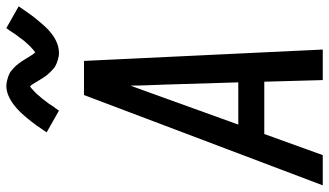

<svg xmlns="http://www.w3.org/2000/svg" viewBox="-246 -782 1014 591"><g transform="rotate(-90 260.5 -487.0)"><path d="M-15 0 263 -735H368L403 0H309L304 -180H143L78 0ZM302 -260 295 -490Q294 -516 293 -541.5Q292 -567 292 -592Q283 -567 273.5 -541.5Q264 -516 255 -490L172 -260ZM215 -812 148 -850Q160 -868 170.5 -882.5Q181 -897 191 -909Q201 -921 210.5 -931Q220 -941 233 -951Q246 -961 261 -967.5Q276 -974 292 -974Q296 -974 301 -973Q306 -972 310.5 -971Q315 -970 319 -968.5Q323 -967 327.5 -965Q332 -963 335.5 -960.5Q339 -958 342 -955Q345 -952 348.5 -949Q352 -946 355 -942Q358 -938 361 -934.5Q364 -931 366 -927.5Q368 -924 370.5 -920.5Q373 -917 375 -913.5Q377 -910 380 -905Q383 -900 385.5 -896.5Q388 -893 389.5 -890.5Q391 -888 394 -885Q397 -887 399.5 -889Q402 -891 406 -894.5Q410 -898 412 -900Q414 -902 416 -904Q418 -906 420 -908.5Q422 -911 424.5 -913.5Q427 -916 429.5 -919Q432 -922 434.5 -925.5Q437 -929 439.5 -932.5Q442 -936 445 -939.5Q448 -943 450.5 -947Q453 -951 456 -955.5Q459 -960 462 -964.5Q465 -969 469 -974L536 -936Q524 -918 513.5 -903.5Q503 -889 493 -877Q483 -865 473.5 -854.5Q464 -844 451 -834Q438 -824 423 -818Q408 -812 392 -812Q387 -812 381.5 -813Q376 -814 371 -815.5Q366 -817 361 -819Q356 -821 351.5 -823.5Q347 -826 343.5 -829.5Q340 -833 336.5 -836Q333 -839 329 -843.5Q325 -848 322 -852Q319 -856 316.5 -860Q314 -864 311.5 -868Q309 -872 306 -877Q303 -882 300 -887Q297 -892 295 -895Q293 -898 290 -901Q286 -899 284 -897Q282 -895 278 -891.5Q274 -888 272 -886Q270 -884 268 -882Q266 -880 264 -877.5Q262 -875 259.5 -872Q257 -869 254.5 -866.5Q252 -864 249.5 -860.5Q247 -857 244.5 -853.5Q242 -850 239 -846.5Q236 -843 233.5 -838.5Q231 -834 228 -830Q225 -826 221.5 -821.5Q218 -817 215 -812Z"/></g></svg>

Font: Iosevka SS04 Medium
Style: Italic
Weight: 500
Italic angle: -9°
Monospace: yes
Designer: Belleve Invis
Foundry: Belleve Invis
Version: Version 19.0.0; ttfautohint (v1.8.4)